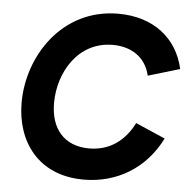

<svg xmlns="http://www.w3.org/2000/svg" viewBox="-52 -766 823 834"><g transform="rotate(5 359.5 -348.5)"><path d="M343 17C490 17 613 -60 678 -191.5L549 -247.5C510 -169.5 445 -120 355 -120C246 -120 186 -191 186 -303.5C186 -437 267.5 -577 418.5 -577C501 -577 563.5 -535 581 -457L719 -498C690 -629.5 585 -714 431 -714C185.5 -714 45.5 -496 45.5 -293C45.5 -125.5 143 17 343 17Z"/></g></svg>

Font: HK Grotesk ExtraBold
Style: Italic
Weight: 800
Italic angle: -16°
Designer: Alfredo Marco Pradil
Foundry: Hanken Design Co.
Version: Version 3.001;FEAKit 1.0